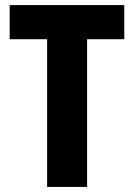

<svg xmlns="http://www.w3.org/2000/svg" viewBox="-20 -734 526 754"><path d="M322 0H165V-580H18V-714H468V-580H322Z"/></svg>

Font: Noto Sans Kannada Condensed ExtraBold
Style: Regular
Weight: 800
Width: 3
Designer: Jelle Bosma - Monotype Design Team
Foundry: Monotype Imaging Inc.
Version: Version 2.005; ttfautohint (v1.8.4.7-5d5b)